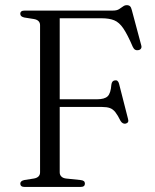

<svg xmlns="http://www.w3.org/2000/svg" viewBox="-20 -742 617 762"><path d="M428 -700Q443.5 -700 452.2 -705.5Q461 -711 468 -716.2Q475 -721.5 483 -721.5Q491.5 -721.5 496 -717.2Q500.5 -713 503 -702.5L540.5 -562.5Q543 -554.5 539.5 -549.2Q536 -544 529 -543Q522 -541.5 516.5 -544.5Q511 -547.5 507 -556Q486 -605 469.5 -629.2Q453 -653.5 433.2 -661.5Q413.5 -669.5 383.5 -669.5H217V-58Q217 -48 223.5 -41.5Q230 -35 242 -33.5L299.5 -27.5Q309 -26.5 313 -23Q317 -19.5 317 -13Q317 -7 312.8 -3.5Q308.5 0 298.5 0H78.5Q69 0 64.8 -3.5Q60.5 -7 60.5 -13Q60.5 -24 76.5 -27.5L114.5 -33.5Q126.5 -35.5 132.8 -41.8Q139 -48 139 -58V-642Q139 -652 132.8 -658.2Q126.5 -664.5 114.5 -666.5L76.5 -672.5Q60.5 -676 60.5 -687Q60.5 -693.5 64.8 -696.8Q69 -700 78.5 -700ZM177 -348H364.5Q395 -348 407.2 -359.8Q419.5 -371.5 422 -406Q423 -413.5 426.2 -417.8Q429.5 -422 435.5 -423Q448.5 -425.5 452.5 -409.5L488 -270.5Q490.5 -262.5 488.2 -258Q486 -253.5 479.5 -251.5Q473 -250 467.8 -252.8Q462.5 -255.5 458.5 -262Q447.5 -284.5 437.8 -296.8Q428 -309 416 -313.2Q404 -317.5 385.5 -317.5H177Z"/></svg>

Font: Fraunces Light
Style: Regular
Weight: 300
Version: Version 1.000;[b76b70a41]